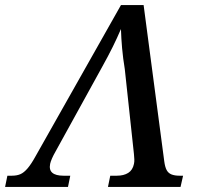

<svg xmlns="http://www.w3.org/2000/svg" viewBox="-65 -734 795 754"><path d="M-45 0 -36 -44H-18Q1 -44 15 -50Q29 -56 43.5 -73Q58 -90 75 -121L410 -714H499L580 -101Q583 -78 589.5 -66Q596 -54 608.5 -49Q621 -44 640 -44H654L644 0H359L368 -44H394Q421 -44 438.5 -55Q456 -66 461 -90Q463 -99 462.5 -108.5Q462 -118 461 -129L425 -463Q418 -505 414.5 -544.5Q411 -584 410 -620Q395 -585 378 -550.5Q361 -516 336 -471L152 -137Q145 -125 139.5 -112.5Q134 -100 132 -91Q127 -67 140.5 -55.5Q154 -44 184 -44H211L202 0Z"/></svg>

Font: ET Text
Style: Italic
Weight: 470
Italic angle: -12°
Designer: Monotype Design Team
Foundry: Monotype Imaging Inc.
Version: Version 2.009